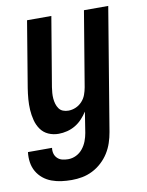

<svg xmlns="http://www.w3.org/2000/svg" viewBox="-102 -580 661 864"><g transform="rotate(-10 228.5 -148.5)"><path d="M156 223Q132 223 109 220Q86 217 64.5 209Q43 201 26 187Q9 173 -2 154Q-13 135 -16.5 112Q-20 89 -17 65H93Q91 79 94.5 91.5Q98 104 107.5 113Q117 122 130 125Q143 128 156 128Q175 128 192.5 119.5Q210 111 222.5 95.5Q235 80 242 61.5Q249 43 252 25L267 -70Q256 -53 242 -38Q228 -23 210.5 -12.5Q193 -2 173 3Q153 8 134 8Q109 8 87.5 -1.5Q66 -11 52.5 -30Q39 -49 33 -72.5Q27 -96 25.5 -120Q24 -144 26 -169Q28 -194 32 -219L82 -520H193L140 -204Q138 -191 137 -178Q136 -165 137 -152.5Q138 -140 141.5 -128Q145 -116 152 -106Q159 -96 170.5 -91.5Q182 -87 195 -87Q212 -87 228.5 -94Q245 -101 257.5 -114.5Q270 -128 276 -144.5Q282 -161 285 -178L342 -520H453L360 40Q356 64 348 88Q340 112 326.5 133.5Q313 155 293.5 173Q274 191 251 202.5Q228 214 204 218.5Q180 223 156 223Z"/></g></svg>

Font: Iosevka QP
Style: Bold Italic
Weight: 700
Italic angle: -9°
Designer: Belleve Invis
Foundry: Belleve Invis
Version: Version 20.0.0; ttfautohint (v1.8.4)